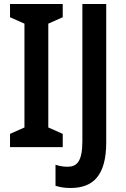

<svg xmlns="http://www.w3.org/2000/svg" viewBox="-20 -734 627 958"><path d="M293 0V-66L221 -98V-616L293 -648V-714H30V-648L102 -616V-98L30 -66V0ZM332 204C443 204 510 144 510 -24V-714H391V-29C391 74 362 98 317 98C294 98 275 94 257 88V193C278 200 303 204 332 204Z"/></svg>

Font: Noto Sans Tamil Condensed SemiBold
Style: Regular
Weight: 600
Width: 3
Designer: Jelle Bosma - Monotype Design Team
Foundry: Monotype Imaging Inc.
Version: Version 2.004